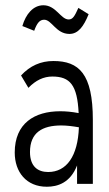

<svg xmlns="http://www.w3.org/2000/svg" viewBox="-20 -699 415 730"><path d="M278 -669C264 -638 257 -625 241 -625C211 -625 193 -679 145 -679C106 -679 78 -645 65 -600L110 -582C121 -612 131 -624 148 -624C177 -624 193 -570 244 -570C277 -570 298 -598 317 -645ZM158 11C198 11 247 -3 273 -70V0H333V-243C333 -419 280 -467 183 -467C135 -467 94 -449 60 -412L88 -365C116 -394 146 -408 179 -408C246 -408 274 -376 279 -269C253 -274 230 -276 209 -276C111 -276 36 -230 36 -119C36 -45 80 11 158 11ZM94 -121C94 -195 141 -222 213 -222C234 -222 257 -219 280 -215C276 -105 233 -45 163 -45C124 -45 94 -66 94 -121Z"/></svg>

Font: Inconsolata Condensed Thin
Style: Regular
Weight: 100
Width: 3
Monospace: yes
Designer: Raph Levien, Cyreal, Brenton Simpson
Foundry: Raph Levien, Cyreal, Google
Version: Version 3.100